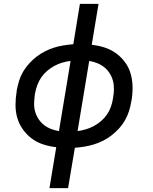

<svg xmlns="http://www.w3.org/2000/svg" viewBox="-20 -755 790 990"><path d="M235 215 270 4Q235 0 202.5 -10.5Q170 -21 144 -40.5Q118 -60 98.5 -87Q79 -114 69.5 -146Q60 -178 60 -213.5Q60 -249 66 -284V-288Q71 -313 78 -337Q85 -361 98 -383.5Q111 -406 129 -426Q147 -446 167.5 -462Q188 -478 211.5 -490Q235 -502 259 -509.5Q283 -517 308 -521Q333 -525 358 -527L392 -735H488L453 -524Q489 -520 521 -509.5Q553 -499 579.5 -479.5Q606 -460 625.5 -433Q645 -406 654 -374Q663 -342 663.5 -306.5Q664 -271 658 -236L657 -232Q653 -207 645.5 -183Q638 -159 625.5 -136.5Q613 -114 595 -94Q577 -74 556.5 -58Q536 -42 512.5 -30Q489 -18 464.5 -10.5Q440 -3 415.5 1Q391 5 366 7L331 215ZM284 -79 344 -441Q322 -438 301 -432Q280 -426 260 -415Q240 -404 222.5 -389Q205 -374 192.5 -355.5Q180 -337 172.5 -316.5Q165 -296 161 -275L160 -270Q157 -248 156 -225.5Q155 -203 160.5 -182Q166 -161 177.5 -143Q189 -125 205 -112Q221 -99 241 -91Q261 -83 284 -79ZM380 -79Q401 -82 422 -88Q443 -94 463.5 -105Q484 -116 501.5 -131Q519 -146 531.5 -164.5Q544 -183 551.5 -203.5Q559 -224 562 -245L563 -250Q567 -272 567.5 -294.5Q568 -317 562.5 -338Q557 -359 545.5 -377Q534 -395 518 -408Q502 -421 482 -429Q462 -437 440 -441Z"/></svg>

Font: Iosevka Custom Medium Oblique
Style: Regular
Weight: 500
Italic angle: -9°
Designer: Belleve Invis
Foundry: Belleve Invis
Version: Version 27.0.1